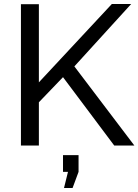

<svg xmlns="http://www.w3.org/2000/svg" viewBox="-20 -730 694 963"><path d="M85 0V-709H175V-317L541 -710H638L353 -397L654 0H553L296 -343L175 -217V0ZM301 213 321 132H296V48H374V132L344 213Z"/></svg>

Font: Raleway Thin Medium
Style: Regular
Weight: 500
Version: Version 4.026